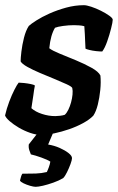

<svg xmlns="http://www.w3.org/2000/svg" viewBox="-24 -520 455 740"><path d="M134 0Q115 0 92 -8Q69 -16 48.2 -28.2Q27.5 -40.5 13 -53.2Q-1.5 -66 -4.5 -75Q1.5 -101.5 11.5 -128Q21.5 -154.5 31.8 -174.5Q42 -194.5 48 -201.5Q56 -201.5 69.2 -200Q82.5 -198.5 94.8 -196Q107 -193.5 110.5 -190.5Q107.5 -176 104.5 -152.5Q101.5 -129 97 -103Q112.5 -89 138 -80.8Q163.5 -72.5 189 -72.5Q197 -72.5 207.5 -73.8Q218 -75 225.5 -77.5Q233 -84 239.2 -96.8Q245.5 -109.5 249.8 -125Q254 -140.5 255.5 -155.5Q257 -170.5 254.5 -181Q252 -186.5 232.5 -195.5Q213 -204.5 185.5 -215.8Q158 -227 130.2 -238.8Q102.5 -250.5 81.5 -262.2Q60.5 -274 55.5 -283.5Q55.5 -296 58.5 -321.5Q61.5 -347 68.5 -374.8Q75.5 -402.5 87 -420Q95.5 -428 116.2 -441.2Q137 -454.5 166.5 -467.8Q196 -481 230.5 -490.5Q265 -500 299.5 -500Q309.5 -500 327.8 -494Q346 -488 365 -478.5Q384 -469 397.2 -459.5Q410.5 -450 410.5 -444Q410.5 -435.5 404.2 -410.5Q398 -385.5 389 -360Q380 -334.5 370 -321.5Q360.5 -321.5 346.5 -323Q332.5 -324.5 320.5 -327.5Q308.5 -330.5 305.5 -332.5Q305 -347 304.2 -360.2Q303.5 -373.5 303 -387.8Q302.5 -402 301 -419Q292 -421.5 281 -422.2Q270 -423 261.5 -423Q240.5 -423 219 -420Q197.5 -417 188 -413Q179.5 -399 174 -379.5Q168.5 -360 166 -334Q177.5 -325 206.2 -313.2Q235 -301.5 268.2 -287.8Q301.5 -274 328.5 -259Q355.5 -244 363 -229Q365.5 -203.5 362.5 -173.2Q359.5 -143 352.8 -116.2Q346 -89.5 335.5 -74Q321 -59 296.2 -45.5Q271.5 -32 242.5 -22Q213.5 -12 185 -6Q156.5 0 134 0ZM113.5 200Q105.5 200 91.8 196Q78 192 66.8 186.5Q55.5 181 53 176Q56 165.5 57.2 160.5Q58.5 155.5 62 149.5Q92.5 149.5 114.2 148.8Q136 148 156.5 143Q160.5 135 164.5 123.8Q168.5 112.5 170 103Q160 96 135.5 87.2Q111 78.5 95 75Q92.5 69.5 89 59Q85.5 48.5 87 36.5Q99 20.5 117 -1.8Q135 -24 146 -37H193L161.5 37Q185.5 41 206.2 50.2Q227 59.5 240.2 70Q253.5 80.5 253.5 89.5Q253.5 96.5 247.8 112.2Q242 128 234.2 143.8Q226.5 159.5 219.5 166.5Q202.5 176.5 181.2 184Q160 191.5 141.5 195.8Q123 200 113.5 200Z"/></svg>

Font: Texturina Medium
Style: Italic
Weight: 500
Italic angle: -11°
Designer: Guillermo Torres Carreño
Foundry: Omnibus-Type
Version: Version 1.002